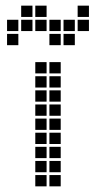

<svg xmlns="http://www.w3.org/2000/svg" viewBox="-20 -665 390 680"><path d="M105 -445V-405H145V-445ZM105 -395V-355H145V-395ZM105 -345V-305H145V-345ZM105 -295V-255H145V-295ZM105 -245V-205H145V-245ZM105 -195V-155H145V-195ZM105 -145V-105H145V-145ZM105 -95V-55H145V-95ZM105 -45V-5H145V-45ZM155 -45V-5H195V-45ZM155 -95V-55H195V-95ZM155 -145V-105H195V-145ZM155 -195V-155H195V-195ZM155 -245V-205H195V-245ZM155 -295V-255H195V-295ZM155 -345V-305H195V-345ZM155 -395V-355H195V-395ZM155 -445V-405H195V-445ZM5 -545V-505H45V-545ZM5 -595V-555H45V-595ZM55 -645V-605H95V-645ZM55 -595V-555H95V-595ZM105 -595V-555H145V-595ZM105 -645V-605H145V-645ZM155 -595V-555H195V-595ZM155 -545V-505H195V-545ZM205 -545V-505H245V-545ZM205 -595V-555H245V-595ZM255 -645V-605H295V-645ZM255 -595V-555H295V-595Z"/></svg>

Font: Nose Transport 13 Square
Style: Regular
Weight: 400
Designer: Nico Rohrbach
Foundry: Nose
Version: Version 1.400;Glyphs 3.2.3 (3260)